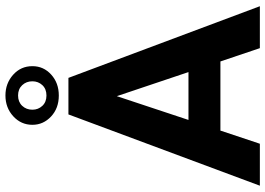

<svg xmlns="http://www.w3.org/2000/svg" viewBox="-156 -829 985 713"><g transform="rotate(-90 336.5 -472.5)"><path d="M464.8 -146.5H208L159.2 0H3.4L268.1 -710.9H403.8L669.9 0H514.2ZM247.6 -265.1H425.3L335.9 -531.2ZM229.5 -844.7Q229.5 -886.7 261.2 -915.8Q293 -944.8 338.4 -944.8Q383.3 -944.8 415.3 -916.3Q447.3 -887.7 447.3 -844.7Q447.3 -803.2 416 -774.9Q384.8 -746.6 338.4 -746.6Q291 -746.6 260.3 -775.4Q229.5 -804.2 229.5 -844.7ZM285.6 -844.7Q285.6 -823.2 299.8 -807.9Q314 -792.5 338.4 -792.5Q362.8 -792.5 377 -807.9Q391.1 -823.2 391.1 -844.7Q391.1 -867.2 376.7 -882.6Q362.3 -897.9 338.4 -897.9Q314.5 -897.9 300 -882.6Q285.6 -867.2 285.6 -844.7Z"/></g></svg>

Font: RobotoDraft
Style: Bold
Weight: 700
Version: Version 2.001150; 2014